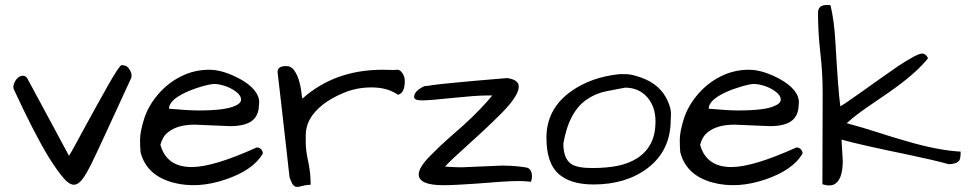

<svg xmlns="http://www.w3.org/2000/svg" viewBox="-20 -734 3864 765"><path d="M35.2 -377.9Q33.2 -382.8 33.2 -389.2Q33.2 -395.5 38.1 -406.2Q43 -417 52.2 -424.8Q61.5 -432.6 72.8 -432.1Q84 -431.6 90.8 -418L254.9 -113.3Q262.7 -125 279.8 -156.7Q296.9 -188.5 318.8 -228.5Q340.8 -268.6 364.7 -312Q388.7 -355.5 409.2 -391.6Q456.1 -474.6 464.8 -474.6Q485.4 -474.6 494.6 -459.5Q503.9 -444.3 503.9 -436.5Q503.9 -428.7 503.9 -425.8Q449.2 -306.6 402.8 -206.1Q356.4 -105.5 341.3 -75.7Q326.2 -45.9 314.5 -28.3Q293.9 2 274.4 2Q254.9 2 229.5 -28.8Q204.1 -59.6 171.9 -111.3Q115.2 -205.1 35.2 -377.9Z M744.1 -68.4Q830.1 -68.4 1002.9 -146.5Q1013.7 -146.5 1020.5 -139.2Q1027.3 -131.8 1027.3 -122.1Q988.3 -55.7 877.9 -18.6Q767.6 18.6 671.9 -5.9Q563.5 -34.2 540 -127.9Q538.1 -146.5 538.1 -177.7Q538.1 -209 554.2 -260.3Q570.3 -311.5 609.4 -357.4Q648.4 -403.3 701.2 -429.7Q753.9 -456.1 813.5 -456.1Q870.1 -456.1 940.4 -417Q973.6 -398.4 993.2 -375Q1012.7 -351.6 1012.7 -327.1Q1012.7 -320.3 1011.7 -313.5Q1009.8 -253.9 954.1 -238.3Q929.7 -231.4 897.5 -231.4L756.8 -237.3Q686.5 -237.3 649.4 -207Q627.9 -190.4 619.1 -157.2Q643.6 -68.4 744.1 -68.4ZM720.7 -366.2Q653.3 -335 653.3 -300.8Q731.4 -293.9 770.5 -293.9Q878.9 -293.9 917 -312.5Q940.4 -322.3 940.4 -336.9Q940.4 -354.5 918.5 -370.1Q896.5 -385.7 873 -392.6Q849.6 -399.4 834 -399.4Q818.4 -399.4 783.2 -389.2Q748 -378.9 720.7 -366.2Z M1565.4 -356.4Q1524.4 -385.7 1460 -385.7Q1399.4 -385.7 1347.7 -363.3Q1250 -322.3 1213.9 -257.8Q1198.2 -228.5 1198.2 -195.3Q1198.2 -189.5 1198.2 -162.6Q1198.2 -135.7 1208 -90.3Q1217.8 -44.9 1217.8 2Q1197.3 2.9 1184.6 6.8Q1171.9 10.7 1163.1 10.7Q1154.3 10.7 1147.9 2.9Q1141.6 -4.9 1133.8 -27.3Q1132.8 -33.2 1129.9 -60.5Q1127 -87.9 1122.6 -127Q1118.2 -166 1112.8 -212.4Q1107.4 -258.8 1102.5 -303.7Q1091.8 -401.4 1085.9 -447.3Q1085.9 -470.7 1120.1 -470.7Q1140.6 -470.7 1152.3 -453.6Q1164.1 -436.5 1170.9 -414.6Q1177.7 -392.6 1180.2 -371.1Q1182.6 -349.6 1184.6 -340.8Q1313.5 -456.1 1504.9 -456.1Q1526.4 -456.1 1549.8 -455.1Q1555.7 -456.1 1564.5 -456.1Q1573.2 -456.1 1582 -444.3Q1592.8 -430.7 1592.8 -411.1Q1592.8 -362.3 1565.4 -356.4Z M1746.1 3.9Q1648.4 3.9 1648.4 -39.1Q1648.4 -66.4 1691.4 -110.4Q1734.4 -154.3 1766.6 -182.1Q1798.8 -210 1828.1 -236.3Q1897.5 -299.8 1941.4 -353.5Q1932.6 -353.5 1915 -353.5Q1897.5 -353.5 1863.8 -351.1Q1830.1 -348.6 1793 -344.7Q1692.4 -334 1661.1 -334Q1629.9 -334 1629.9 -347.7Q1629.9 -364.3 1648.9 -377.9Q1668 -391.6 1676.3 -391.6Q1684.6 -391.6 1689 -392.6Q1693.4 -393.6 1704.1 -395Q1714.8 -396.5 1734.9 -398.9Q1754.9 -401.4 1789.1 -404.3Q1856.4 -411.1 2000 -422.9Q2046.9 -417 2046.9 -388.7Q2046.9 -352.5 1978.5 -283.2Q1918 -222.7 1849.1 -161.1Q1780.3 -99.6 1752.9 -70.3Q1791 -67.4 1819.3 -67.4L1979.5 -74.2Q2016.6 -74.2 2046.9 -70.8Q2077.1 -67.4 2084 -64.5Q2099.6 -55.7 2099.6 -31.2Q2099.6 -21.5 2095.7 -9.8Q2071.3 -12.7 2044.9 -12.7Q2018.6 -12.7 1975.6 -9.8Q1932.6 -6.8 1872.1 -2Q1789.1 3.9 1746.1 3.9Z M2157.2 -185.5Q2157.2 -300.8 2256.8 -371.1Q2335.9 -426.8 2447.3 -438.5Q2453.1 -438.5 2474.6 -438.5Q2496.1 -438.5 2532.2 -425.8Q2612.3 -398.4 2641.6 -329.1Q2653.3 -301.8 2653.3 -282.7Q2653.3 -263.7 2652.3 -255.9Q2652.3 -133.8 2559.6 -63.5Q2473.6 1 2344.7 1Q2252 1 2204.6 -42Q2157.2 -85 2157.2 -185.5ZM2224.6 -162.1Q2224.6 -101.6 2256.8 -80.1Q2281.2 -64.5 2338.9 -64.5Q2396.5 -64.5 2440.4 -73.2Q2484.4 -82 2518.6 -103.5Q2591.8 -150.4 2591.8 -249Q2591.8 -307.6 2560.5 -344.7Q2526.4 -384.8 2470.7 -384.8Q2432.6 -377.9 2394 -370.1Q2355.5 -362.3 2321.3 -339.8Q2247.1 -292 2224.6 -162.1Z M2894.5 -68.4Q2980.5 -68.4 3153.3 -146.5Q3164.1 -146.5 3170.9 -139.2Q3177.7 -131.8 3177.7 -122.1Q3138.7 -55.7 3028.3 -18.6Q2918 18.6 2822.3 -5.9Q2713.9 -34.2 2690.4 -127.9Q2688.5 -146.5 2688.5 -177.7Q2688.5 -209 2704.6 -260.3Q2720.7 -311.5 2759.8 -357.4Q2798.8 -403.3 2851.6 -429.7Q2904.3 -456.1 2963.9 -456.1Q3020.5 -456.1 3090.8 -417Q3124 -398.4 3143.6 -375Q3163.1 -351.6 3163.1 -327.1Q3163.1 -320.3 3162.1 -313.5Q3160.2 -253.9 3104.5 -238.3Q3080.1 -231.4 3047.9 -231.4L2907.2 -237.3Q2836.9 -237.3 2799.8 -207Q2778.3 -190.4 2769.5 -157.2Q2793.9 -68.4 2894.5 -68.4ZM2871.1 -366.2Q2803.7 -335 2803.7 -300.8Q2881.8 -293.9 2920.9 -293.9Q3029.3 -293.9 3067.4 -312.5Q3090.8 -322.3 3090.8 -336.9Q3090.8 -354.5 3068.8 -370.1Q3046.9 -385.7 3023.4 -392.6Q3000 -399.4 2984.4 -399.4Q2968.8 -399.4 2933.6 -389.2Q2898.4 -378.9 2871.1 -366.2Z M3333 -177.7 3337.9 -92.8Q3337.9 -14.6 3300.8 2Q3293 4.9 3282.2 4.9Q3271.5 4.9 3256.8 0L3257.8 -365.2Q3257.8 -444.3 3248.5 -523.9Q3239.3 -603.5 3239.3 -682.6Q3239.3 -713.9 3272.5 -713.9H3280.3Q3287.1 -713.9 3289.1 -712.9Q3303.7 -652.3 3308.6 -566.4Q3319.3 -376 3328.1 -310.5Q3344.7 -319.3 3402.3 -360.4Q3460 -401.4 3495.1 -426.3Q3530.3 -451.2 3561.5 -472.7Q3634.8 -520.5 3653.3 -520.5Q3668.9 -520.5 3677.7 -502Q3628.9 -440.4 3520.5 -365.2Q3476.6 -335 3433.1 -305.2Q3389.6 -275.4 3353.5 -243.2Q3418.9 -225.6 3477.5 -206.5Q3536.1 -187.5 3590.8 -171.9Q3716.8 -134.8 3807.6 -129.9Q3807.6 -103.5 3802.7 -95.7Q3793.9 -82 3766.6 -80.1H3758.8Q3699.2 -96.7 3600.6 -117.2Q3406.2 -157.2 3333 -177.7Z"/></svg>

Font: Architects Daughter
Style: Regular
Weight: 400
Designer: Kimberly Geswein
Foundry: Kimberly Geswein
Version: Version 1.002 2010